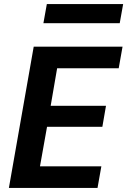

<svg xmlns="http://www.w3.org/2000/svg" viewBox="-20 -931 630 951"><path d="M24 0 147 -700H587L568 -593H263L231 -407H505L487 -303H213L178 -107H482L463 0ZM195 -816 212 -911H590L573 -816Z"/></svg>

Font: DM Sans 20pt
Style: Bold Italic
Weight: 700
Italic angle: -10°
Version: Version 4.004;gftools[0.9.30]